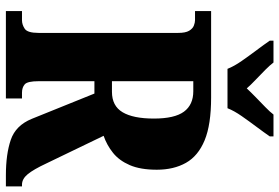

<svg xmlns="http://www.w3.org/2000/svg" viewBox="-172 -800 971 668"><g transform="rotate(90 314.0 -465.5)"><path d="M18 0V-56H50Q65 -56 79.5 -65.5Q94 -75 94 -114V-599Q94 -625 86.5 -637.5Q79 -650 68.5 -654Q58 -658 50 -658H18V-714H319Q413 -714 467.5 -691.5Q522 -669 546 -626.5Q570 -584 570 -525Q570 -468 554 -431Q538 -394 511 -372.5Q484 -351 452 -340L548 -141Q569 -96 585.5 -76Q602 -56 622 -56H628V0H589Q516 0 466 -17Q416 -34 393 -90L305 -308H262V-114Q262 -75 273 -65.5Q284 -56 302 -56H322V0ZM299 -369Q348 -369 370 -406Q392 -443 392 -515Q392 -587 368 -619.5Q344 -652 297 -652H262V-369ZM219 -771Q210 -794 191.5 -820.5Q173 -847 153.5 -873Q134 -899 121 -918V-931H197Q206 -919 222.5 -902.5Q239 -886 257 -869Q275 -852 287 -838Q300 -852 317.5 -869Q335 -886 352 -902.5Q369 -919 378 -931H454V-918Q441 -899 421.5 -873Q402 -847 383.5 -820.5Q365 -794 356 -771Z"/></g></svg>

Font: Noto Serif Tamil ExtraCondensed Black
Style: Regular
Weight: 900
Width: 2
Designer: Indian Type Foundry, Tom Grace, and the Monotype Design Team
Foundry: Monotype Imaging Inc.
Version: Version 2.004; ttfautohint (v1.8.4.7-5d5b)